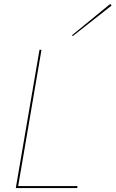

<svg xmlns="http://www.w3.org/2000/svg" viewBox="-20 -952 585 972"><path d="M180 -700 60 0H371L372 -10H72L190 -700ZM545 -924 538 -932 345 -774 348 -769Z"/></svg>

Font: Jost* 200 Hairline Italic
Style: Italic
Weight: 100
Italic angle: -10°
Version: Version 3.200; ttfautohint (v0.97) -l 8 -r 50 -G 200 -x 14 -